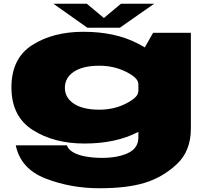

<svg xmlns="http://www.w3.org/2000/svg" viewBox="-20 -761 1138 1024"><path d="M510 243Q657.5 243 752.2 214Q847 185 922.5 115Q998 45 998 -76V-586H796.5L718 -448V-29Q718 29.5 663 55.2Q608 81 524 81Q475.5 81 434.5 73.2Q393.5 65.5 368.2 50Q343 34.5 337 14H64Q90 139.5 223.5 191.2Q357 243 510 243ZM430 4.5Q599 4.5 716.5 -57.2Q834 -119 834 -151L717 -272Q717 -242 652.5 -209Q588 -176 510 -176Q422 -176 374 -208Q326 -240 326 -293Q326 -346.5 374 -378.5Q422 -410.5 510 -410.5Q588 -410.5 652.5 -378Q717 -345.5 717 -315.5L833 -435.5Q833 -467.5 713.5 -529.5Q594 -591.5 425 -591.5Q263 -591.5 152 -520.8Q41 -450 41 -295Q41 -140 154.5 -67.8Q268 4.5 430 4.5ZM446 -613H619L802 -741H625L534 -665L443 -741H265Z"/></svg>

Font: Anybody ExtraExpanded Black
Style: Regular
Weight: 900
Width: 8
Version: Version 1.113;gftools[0.9.25]